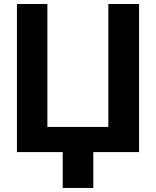

<svg xmlns="http://www.w3.org/2000/svg" viewBox="-20 -747 767 943"><path d="M63.2 0V-727.3H212.7V-123.6H512.1V-727.3H663V0ZM438.2 -96.6V176.1H288V-96.6Z"/></svg>

Font: InterMG
Style: Bold
Weight: 700
Designer: Rasmus Andersson
Foundry: rsms
Version: Version 3.019;December 26, 2023;FontCreator 15.0.0.2955 64-b